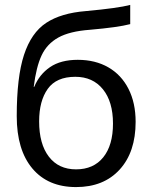

<svg xmlns="http://www.w3.org/2000/svg" viewBox="-20 -746 615 780"><path d="M345 -625Q263 -619 217 -593.5Q171 -568 149 -521Q127 -474 117 -393H119Q140 -444 183.5 -473.5Q227 -503 296 -503Q367 -503 420 -472.5Q473 -442 502 -385Q531 -328 531 -251Q531 -128 466 -57Q401 14 289 14Q175 14 111.5 -61.5Q48 -137 48 -274Q48 -433 77.5 -523Q107 -613 167.5 -653Q228 -693 329 -701Q460 -713 509 -726V-648Q460 -635 345 -625ZM139 -253Q139 -161 178.5 -109.5Q218 -58 289 -58Q360 -58 399.5 -107Q439 -156 439 -244Q439 -333 398 -383.5Q357 -434 286 -434Q209 -434 174 -385Q139 -336 139 -253Z"/></svg>

Font: CST
Style: Regular
Weight: 400
Version: Version 1.00